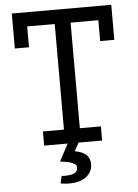

<svg xmlns="http://www.w3.org/2000/svg" viewBox="-60 -746 720 1000"><g transform="rotate(-5 300.0 -246.0)"><path d="M328 0 304 43Q346 51 364.5 69Q383 87 383 118Q383 157 351 182.5Q319 208 261 208Q250 208 239 207Q228 206 216 204L225 165Q231 166 236 166H246Q268 166 280.5 162Q293 158 299.5 152.5Q306 147 307.5 140Q309 133 309 127Q309 99 223 90L271 0H148V-74H258V-626H114V-517H40V-700H560V-517H486V-626H341V-74H451V0Z"/></g></svg>

Font: PT Mono
Style: Regular
Weight: 400
Monospace: yes
Designer: A.Korolkova, I.Chaeva
Foundry: ParaType Ltd
Version: Version 1.001W OFL